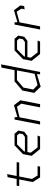

<svg xmlns="http://www.w3.org/2000/svg" viewBox="1452 -2257 816 3760"><g transform="rotate(-90 1860.0 -377.0)"><path d="M266 0H477L486.5 -49H303.5L235.5 -159L284 -409H556.5L566 -459H294L330 -645.5L270 -635.5L235.5 -459H104.5L95 -409H226L174.5 -144Z M821.5 0H1066L1085.5 -49H854L750 -182.5L763 -248.5H1080.5L1160.5 -310.5L1183 -427.5L1121 -500H893.5L721.5 -335L688.5 -165ZM772.5 -297 775.5 -313.5 912 -451H1087L1126 -407L1112.5 -337L1057 -297Z M1638 0H1701L1776 -386L1679 -511.5L1449.5 -445L1442.5 -500H1399L1302 0H1364L1442.5 -402L1648.5 -453.5L1709.5 -368.5Z M2286 0H2331L2479.5 -765L2416 -755L2366 -500H2147L1966.5 -346L1921 -114L2042.5 11.5L2287 -62.5ZM1986.5 -134.5 2024 -325.5 2171.5 -453H2362L2294.5 -107L2073 -49.5Z M2681.5 0H2926L2945.5 -49H2714L2610 -182.5L2623 -248.5H2940.5L3020.5 -310.5L3043 -427.5L2981 -500H2753.5L2581.5 -335L2548.5 -165ZM2632.5 -297 2635.5 -313.5 2772 -451H2947L2986 -407L2972.5 -337L2917 -297Z M3557 -302.5 3621.5 -312.5 3634 -386 3539 -511.5 3306 -444 3302.5 -500H3259L3162 0H3224L3302.5 -403L3509.5 -458.5L3569.5 -368.5Z"/></g></svg>

Font: Monaspace Krypton ExtraLight
Style: Italic
Weight: 200
Italic angle: -11°
Designer: Riley Cran & the Lettermatic Team
Foundry: Lettermatic
Version: Version 1.101 (Monaspace Krypton)